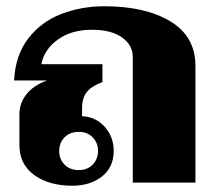

<svg xmlns="http://www.w3.org/2000/svg" viewBox="-20 -583 698 613"><path d="M42 -120V-219Q42 -253 64 -281.5Q86 -310 130 -326H25Q29 -407 70.5 -460.5Q112 -514 176 -538.5Q240 -563 313 -563Q445 -563 524.5 -514.5Q604 -466 604 -373V0H404V-401Q404 -439 369.5 -463.5Q335 -488 273 -488Q208 -488 164.5 -456.5Q121 -425 112 -378H307V-321Q272 -308 257 -289Q242 -270 242 -237V-212Q286 -210 314.5 -178Q343 -146 343 -101Q343 -49 305.5 -19.5Q268 10 211 10Q137 10 89.5 -24Q42 -58 42 -120ZM293 -101Q293 -127 276 -144.5Q259 -162 232 -162Q203 -162 186 -144.5Q169 -127 169 -101Q169 -75 186 -57.5Q203 -40 232 -40Q259 -40 276 -57.5Q293 -75 293 -101Z"/></svg>

Font: Taviraj Black
Style: Regular
Weight: 900
Designer: Katatrad Team
Foundry: CadsonDemak
Version: Version 1.001